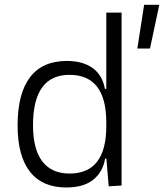

<svg xmlns="http://www.w3.org/2000/svg" viewBox="-20 -786 696 815"><path d="M261.2 9.8Q159.7 9.8 107.2 -57.1Q54.7 -124 54.7 -253.9Q54.7 -388.7 107.4 -458Q160.2 -527.3 263.2 -527.3Q331.5 -527.3 373.3 -497.1Q415 -466.8 425.3 -408.7H431.2V-732.4H496.1V1.5L441.4 4.9L431.6 -112.8H426.3Q416.5 -55.7 375.5 -22.9Q334.5 9.8 261.2 9.8ZM431.2 -251V-266.1Q431.2 -468.3 274.9 -468.3Q120.1 -468.3 120.1 -253.9Q120.1 -153.3 159.4 -101.3Q198.7 -49.3 275.4 -49.3Q431.2 -49.3 431.2 -251ZM563 -580.1 591.8 -765.6H656.2L616.7 -580.1Z"/></svg>

Font: Cascadia Mono PL Light
Style: Regular
Weight: 300
Monospace: yes
Designer: Aaron Bell
Foundry: Saja Typeworks
Version: Version 2404.023; ttfautohint (v1.8.4)